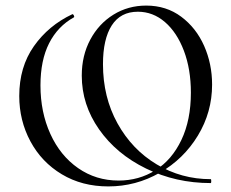

<svg xmlns="http://www.w3.org/2000/svg" viewBox="-20 -656 829 688"><path d="M49 -312Q49 -416 101.5 -490.5Q154 -565 239 -605Q242 -606 244.5 -601Q247 -596 245 -594Q187 -562 156 -501Q125 -440 125 -350Q125 -254 160.5 -176Q196 -98 260 -53.5Q324 -9 405 -9Q478 -9 537 -46Q596 -83 630 -154.5Q664 -226 664 -324Q664 -408 639 -474Q614 -540 571 -577Q528 -614 474 -614Q412 -614 380.5 -565Q349 -516 349 -426Q349 -308 401 -214Q453 -120 541.5 -67Q630 -14 735 -14Q737 -14 737 -7Q737 0 735 0Q610 0 503.5 -52Q397 -104 335 -192.5Q273 -281 273 -385Q273 -457 303.5 -514Q334 -571 386.5 -603.5Q439 -636 504 -636Q576 -636 629.5 -596Q683 -556 711.5 -491.5Q740 -427 740 -353Q740 -254 689 -170Q638 -86 552.5 -37Q467 12 368 12Q274 12 201.5 -31.5Q129 -75 89 -149.5Q49 -224 49 -312Z"/></svg>

Font: Cormorant SC
Style: Regular
Weight: 400
Designer: Christian Thalmann (Catharsis Fonts)
Foundry: Catharsis Fonts
Version: Version 4.000